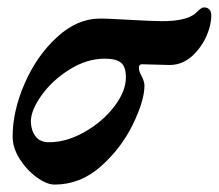

<svg xmlns="http://www.w3.org/2000/svg" viewBox="-20 -483 589 517"><path d="M14 -115Q14 -184 46.5 -258.5Q79 -333 133.5 -383Q188 -433 249 -433Q264 -433 283 -432Q302 -431 321 -430Q391 -426 416 -426Q480 -426 505 -446Q509 -450 516.5 -456.5Q524 -463 529 -463Q549 -463 549 -440Q549 -431 546 -416Q536 -373 506 -340.5Q476 -308 437 -308L362 -310Q354 -310 354 -300Q354 -291 361 -279Q369 -263 369 -253Q369 -212 337.5 -147.5Q306 -83 251 -34.5Q196 14 127 14Q106 14 79 -5.5Q52 -25 33 -55Q14 -85 14 -115ZM319 -275Q319 -303 306 -314Q293 -325 262 -325Q214 -325 167.5 -296Q121 -267 92 -226.5Q63 -186 63 -155Q64 -131 76 -115.5Q88 -100 112 -100Q159 -100 207.5 -127.5Q256 -155 287.5 -196Q319 -237 319 -275Z"/></svg>

Font: EB Garamond
Style: Bold Italic
Weight: 700
Italic angle: -17.2°
Designer: Georg Duffner and Octavio Pardo
Foundry: Georg Duffner
Version: Version 1.000